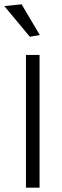

<svg xmlns="http://www.w3.org/2000/svg" viewBox="-36 -868 288 888"><path d="M-16 -840 64 -848 148 -706 102 -698ZM84 -614H147V0H84Z"/></svg>

Font: Athiti
Style: Regular
Weight: 400
Designer: CadsonDemak Team
Foundry: CadsonDemak
Version: Version 1.032